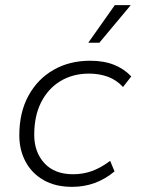

<svg xmlns="http://www.w3.org/2000/svg" viewBox="-20 -716 552 746"><path d="M260 10Q195 10 149 -16.5Q103 -43 79 -88.5Q55 -134 55 -190Q55 -279 90.5 -344Q126 -409 188 -444.5Q250 -480 330 -480Q384 -480 423.5 -464Q463 -448 490 -419L458 -378Q432 -406 398.5 -418Q365 -430 326 -430Q263 -430 215 -401Q167 -372 140 -319Q113 -266 113 -192Q113 -125 152.5 -82Q192 -39 264 -39Q303 -39 337.5 -51.5Q372 -64 408 -91L425 -50Q389 -20 348 -5Q307 10 260 10ZM323 -550 426 -696H488L366 -550Z"/></svg>

Font: Gantari Light
Style: Italic
Weight: 300
Italic angle: -10°
Version: Version 1.000